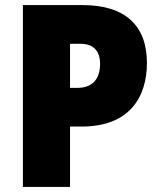

<svg xmlns="http://www.w3.org/2000/svg" viewBox="-20 -734 631 754"><path d="M305 -714H70V0H255V-237H301C488 -237 557 -352 557 -487C557 -632 473 -714 305 -714ZM296 -562C348 -562 373 -533 373 -483C373 -414 333 -389 285 -389H255V-562Z"/></svg>

Font: Noto Sans Arabic SemCond Blk
Style: Regular
Weight: 900
Width: 4
Designer: Monotype Design Team, Nadine Chahine, Nizar Qandah and Khaled Hosny
Foundry: Monotype Imaging Inc.
Version: Version 2.012